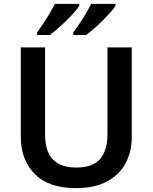

<svg xmlns="http://www.w3.org/2000/svg" viewBox="-20 -958 785 988"><path d="M658 -252Q658 -178 626.5 -118.5Q595 -59 531 -24.5Q467 10 370 10Q231 10 159 -62.5Q87 -135 87 -254V-714H212V-266Q212 -178 252.5 -137Q293 -96 374 -96Q458 -96 495.5 -140.5Q533 -185 533 -267V-714H658ZM574 -928Q567 -915 549 -895Q531 -875 509 -853Q487 -831 464.5 -811.5Q442 -792 424 -778H357V-791Q371 -810 388.5 -835.5Q406 -861 422 -888.5Q438 -916 449 -938H574ZM388 -928Q380 -915 362.5 -895Q345 -875 322.5 -853Q300 -831 277.5 -811.5Q255 -792 238 -778H171V-791Q185 -810 202 -835.5Q219 -861 235 -888.5Q251 -916 263 -938H388Z"/></svg>

Font: Noto Sans New Tai Lue Semibold
Style: Regular
Weight: 400
Designer: Monotype Design Team
Foundry: Monotype Imaging Inc.
Version: Version 2.004; ttfautohint (v1.8.4.7-5d5b)